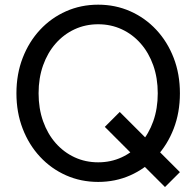

<svg xmlns="http://www.w3.org/2000/svg" viewBox="-20 -752 822 804"><path d="M141.6 -361.3Q141.6 -425.3 160.4 -478.3Q179.2 -531.2 213.1 -569.8Q247.1 -608.4 292.5 -629.4Q337.9 -650.4 391.1 -650.4Q444.3 -650.4 489.7 -629.4Q535.2 -608.4 569.1 -569.8Q603 -531.2 621.8 -478.3Q640.6 -425.3 640.6 -361.3Q640.6 -297.4 621.8 -244.4Q603 -191.4 569.1 -152.8Q535.2 -114.3 489.7 -93.3Q444.3 -72.3 391.1 -72.3Q337.9 -72.3 292.5 -93.3Q247.1 -114.3 213.1 -152.8Q179.2 -191.4 160.4 -244.4Q141.6 -297.4 141.6 -361.3ZM48.8 -361.3Q48.8 -280.8 75 -213.1Q101.1 -145.5 147.7 -95.5Q194.3 -45.4 256.6 -17.8Q318.8 9.8 391.1 9.8Q463.4 9.8 525.6 -17.8Q587.9 -45.4 634.5 -95.5Q681.2 -145.5 707.3 -213.1Q733.4 -280.8 733.4 -361.3Q733.4 -441.9 707.3 -509.5Q681.2 -577.1 634.5 -627.2Q587.9 -677.2 525.6 -704.8Q463.4 -732.4 391.1 -732.4Q318.8 -732.4 256.6 -704.8Q194.3 -677.2 147.7 -627.2Q101.1 -577.1 75 -509.5Q48.8 -441.9 48.8 -361.3ZM733.4 -31.2 481.4 -283.2 418.9 -220.7 670.9 31.2Z"/></svg>

Font: Giphurs SC
Style: Regular
Weight: 400
Version: Version 0.920